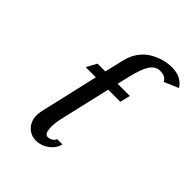

<svg xmlns="http://www.w3.org/2000/svg" viewBox="-198 -771 881 881"><g transform="rotate(45 243.0 -330.0)"><path d="M272.9 -439.9H352.1L339.8 -390.1H261.2L202.1 -134.8Q196.8 -111.3 196.8 -88.9Q196.8 -40 217.8 -40Q231.4 -40 242.4 -47.1Q253.4 -54.2 255.9 -64H290Q283.7 -33.2 255.1 -11.7Q226.6 9.8 192.9 9.8Q157.2 9.8 134.5 -14.4Q111.8 -38.6 111.8 -76.2Q111.8 -86.9 115.2 -104L181.2 -390.1H115.2L142.1 -439.9H192.9L214.8 -533.2Q223.1 -568.8 242.7 -596.2Q262.2 -623.5 288.1 -638.9Q314 -654.3 341.3 -662.1Q368.7 -669.9 396 -669.9Q458 -669.9 485.8 -625L416 -595.2Q405.3 -620.1 369.1 -620.1Q339.8 -620.1 320.8 -591.6Q301.8 -563 287.1 -500Z"/></g></svg>

Font: Pfennig
Style: Italic
Weight: 500
Italic angle: -13°
Version: Version 20120410 ; ttfautohint (v0.8)